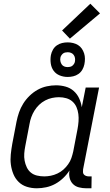

<svg xmlns="http://www.w3.org/2000/svg" viewBox="-20 -1001 590 1033"><path d="M178 12Q150 12 124.5 4Q99 -4 80.5 -22Q62 -40 52 -64.5Q42 -89 38.5 -115.5Q35 -142 38 -170.5Q41 -199 46 -227L69 -347Q74 -372 82.5 -396.5Q91 -421 105 -443.5Q119 -466 139 -485.5Q159 -505 182.5 -518Q206 -531 231.5 -536.5Q257 -542 281 -542Q308 -542 333 -535Q358 -528 376.5 -511.5Q395 -495 405.5 -472.5Q416 -450 420 -424L441 -530H513L427 -90Q426 -82 426.5 -74.5Q427 -67 431.5 -62Q436 -57 443 -54.5Q450 -52 457 -52H473L472 12H444Q424 12 404.5 7Q385 2 372 -11.5Q359 -25 354.5 -44.5Q350 -64 354 -84Q340 -62 320 -43Q300 -24 277 -11.5Q254 1 228.5 6.5Q203 12 178 12ZM218 -52Q235 -52 253 -55.5Q271 -59 289 -67.5Q307 -76 321 -88.5Q335 -101 346.5 -117Q358 -133 364 -150.5Q370 -168 374 -186L397 -306Q401 -327 402.5 -347.5Q404 -368 401.5 -387.5Q399 -407 391.5 -424.5Q384 -442 370 -454.5Q356 -467 337 -472.5Q318 -478 297 -478Q279 -478 260 -474Q241 -470 223 -460.5Q205 -451 190.5 -437Q176 -423 165.5 -406Q155 -389 148.5 -371Q142 -353 139 -335L116 -215Q112 -195 110.5 -175Q109 -155 112.5 -136.5Q116 -118 124 -101Q132 -84 146 -72.5Q160 -61 179 -56.5Q198 -52 218 -52ZM344 -587Q321 -587 300.5 -595.5Q280 -604 268 -621Q256 -638 253 -660.5Q250 -683 254 -705Q257 -720 265 -734Q273 -748 286 -757Q299 -766 314 -769.5Q329 -773 344 -773Q359 -773 373.5 -769.5Q388 -766 400 -758.5Q412 -751 420 -739.5Q428 -728 432.5 -714Q437 -700 437 -685Q437 -670 434 -655Q431 -640 423 -626Q415 -612 402 -603Q389 -594 374 -590.5Q359 -587 344 -587ZM344 -640Q350 -640 357 -641.5Q364 -643 369 -647Q374 -651 378 -657Q382 -663 383 -669Q385 -679 383.5 -688.5Q382 -698 376.5 -705.5Q371 -713 362.5 -716.5Q354 -720 344 -720Q338 -720 331 -718.5Q324 -717 319 -713Q314 -709 310 -703Q306 -697 305 -691Q303 -681 305 -671.5Q307 -662 312 -654.5Q317 -647 325.5 -643.5Q334 -640 344 -640ZM356 -793 314 -837 466 -981 518 -929Z"/></svg>

Font: Lode
Style: Italic
Weight: 400
Italic angle: -11°
Monospace: yes
Designer: Belleve Invis
Foundry: Belleve Invis
Version: Version 29.2.0; ttfautohint (v1.8.3)